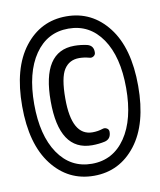

<svg xmlns="http://www.w3.org/2000/svg" viewBox="-77 -757 653 783"><g transform="rotate(-10 250.0 -365.0)"><path d="M263.7 -159.2Q127.9 -159.2 127.9 -365.2Q127.9 -571.3 261.7 -571.3Q288.1 -571.3 314.5 -565.4Q340.8 -558.6 339.8 -530.3Q339.8 -520.5 331.5 -515.1Q323.2 -509.8 314.5 -512.7Q292 -518.6 272.5 -518.6Q231.4 -518.6 210 -485.4Q188.5 -452.1 188.5 -365.2Q188.5 -210.9 274.4 -210.9Q296.9 -210.9 317.4 -217.8Q326.2 -220.7 334.5 -215.8Q342.8 -210.9 342.8 -201.2Q342.8 -171.9 317.4 -165Q292 -159.2 263.7 -159.2ZM389.2 -569.8Q337.9 -644.5 250 -644.5Q162.1 -644.5 110.8 -569.8Q59.6 -495.1 59.6 -365.2Q59.6 -235.4 110.8 -160.2Q162.1 -85 250 -85Q337.9 -85 389.2 -160.2Q440.4 -235.4 440.4 -365.2Q440.4 -495.1 389.2 -569.8ZM423.3 -121.6Q356.4 -35.2 250 -35.2Q143.6 -35.2 76.7 -121.6Q9.8 -208 9.8 -365.2Q9.8 -522.5 76.7 -608.9Q143.6 -695.3 250 -695.3Q356.4 -695.3 423.3 -608.9Q490.2 -522.5 490.2 -365.2Q490.2 -208 423.3 -121.6Z"/></g></svg>

Font: Rounded-X Mgen+ 1mn regular
Style: Regular
Weight: 400
Designer: [Source Han Sans]
Ryoko NISHIZUKA  (kana & ideographs); Paul D. Hunt (Latin, Greek & Cyrillic); Wenlong ZHANG  (bopomofo
Version: Version 1.059.20150602